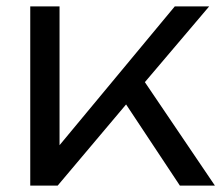

<svg xmlns="http://www.w3.org/2000/svg" viewBox="-20 -583 696 603"><path d="M75 -563V0H161L376 -255L545 0H655L435 -325L637 -563H529L167 -127V-563Z"/></svg>

Font: Bounded Light
Style: Regular
Weight: 300
Designer: Vlad Churkin
Version: Version 3.0